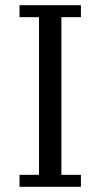

<svg xmlns="http://www.w3.org/2000/svg" viewBox="-20 -718 386 738"><path d="M55 -46H130V-652H55V-698H291V-652H216V-46H291V0H55Z"/></svg>

Font: IBM Plex Serif
Style: Regular
Weight: 400
Designer: Mike Abbink, Paul van der Laan, Pieter van Rosmalen
Foundry: Bold Monday
Version: Version 2.6